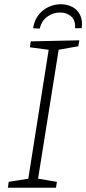

<svg xmlns="http://www.w3.org/2000/svg" viewBox="-20 -885 406 905"><path d="M349 -667 248 -649 258 -660 158 -34 153 -44 248 -28 244 0H17L21 -28L123 -44L112 -34L211 -660L219 -649L121 -662L125 -690L354 -695ZM266 -865Q296 -865 320.5 -852.5Q345 -840 357.5 -814.5Q370 -789 365 -752H334Q336 -790 315 -808Q294 -826 264 -826Q230 -826 203 -806.5Q176 -787 167 -750L136 -752Q142 -790 162 -815Q182 -840 209.5 -852.5Q237 -865 266 -865Z"/></svg>

Font: Bitter Thin Light
Style: Italic
Weight: 300
Italic angle: -9°
Version: Version 2.002